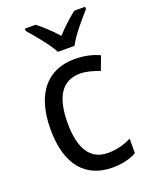

<svg xmlns="http://www.w3.org/2000/svg" viewBox="-145 -842 722 928"><g transform="rotate(-20 215.5 -378.0)"><path d="M213 -606H298C321 -651 376 -715 411 -754V-766H355C321 -739 290 -711 255 -673C223 -709 187 -743 156 -766H101V-754C137 -713 189 -651 213 -606ZM271 10C321 10 362 0 395 -19V-93C360 -76 321 -64 274 -64C184 -64 139 -134 139 -266C139 -401 184 -471 277 -471C308 -471 347 -460 376 -448L403 -519C372 -535 325 -546 276 -546C140 -546 51 -455 51 -265C51 -78 137 10 271 10Z"/></g></svg>

Font: Noto Sans Bengali SemiCondensed
Style: Regular
Weight: 400
Width: 4
Designer: Jelle Bosma - Monotype Design Team
Foundry: Monotype Imaging Inc.
Version: Version 2.003